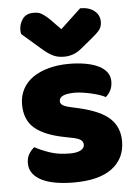

<svg xmlns="http://www.w3.org/2000/svg" viewBox="-54 -782 599 840"><g transform="rotate(-5 246.0 -361.5)"><path d="M462 -145Q462 -69 405 -26Q348 17 237 17Q195 17 159 11Q123 5 97.5 -7.5Q72 -20 57.5 -39Q43 -58 43 -84Q43 -108 53 -124.5Q63 -141 77 -152Q106 -136 143.5 -123.5Q181 -111 230 -111Q261 -111 277.5 -120Q294 -129 294 -144Q294 -158 282 -166Q270 -174 242 -179L212 -185Q125 -202 82.5 -238.5Q40 -275 40 -343Q40 -380 56 -410Q72 -440 101 -460Q130 -480 170.5 -491Q211 -502 260 -502Q297 -502 329.5 -496.5Q362 -491 386 -480Q410 -469 424 -451.5Q438 -434 438 -410Q438 -387 429.5 -370.5Q421 -354 408 -343Q400 -348 384 -353.5Q368 -359 349 -363.5Q330 -368 310.5 -371Q291 -374 275 -374Q242 -374 224 -366.5Q206 -359 206 -343Q206 -332 216 -325Q226 -318 254 -312L285 -305Q381 -283 421.5 -244.5Q462 -206 462 -145ZM240 -656 330 -740Q369 -740 392 -721.5Q415 -703 415 -674Q415 -652 403.5 -637.5Q392 -623 367 -603L322 -566Q302 -549 282.5 -542Q263 -535 243 -535Q229 -535 218 -537Q207 -539 195.5 -544Q184 -549 170 -559Q156 -569 137 -586L63 -650Q62 -655 61.5 -659Q61 -663 61 -668Q61 -694 76.5 -716Q92 -738 125 -738Q135 -738 143.5 -736.5Q152 -735 161 -729.5Q170 -724 181 -715Q192 -706 206 -691Z"/></g></svg>

Font: Baloo Bhai 2 ExtraBold
Style: Regular
Weight: 800
Designer: Supriya Tembe, Noopur Datye and Ek Type
Foundry: Ek Type
Version: Version 1.640;PS 1.000;hotconv 16.6.51;makeotf.lib2.5.65220;